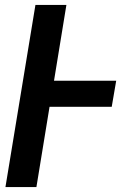

<svg xmlns="http://www.w3.org/2000/svg" viewBox="-20 -755 540 775"><path d="M2 0 123 -735H248L198 -429H449L431 -324H180L127 0Z"/></svg>

Font: Iosevka Term Curly Extrabold
Style: Italic
Weight: 800
Italic angle: -9°
Designer: Belleve Invis
Foundry: Belleve Invis
Version: Version 32.3.0